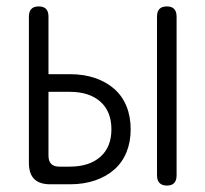

<svg xmlns="http://www.w3.org/2000/svg" viewBox="-20 -574 640 598"><path d="M131 -343H197Q241 -343 276 -331Q311 -319 336 -297Q361 -275 374 -243Q387 -211 387 -171Q387 -132 374 -100Q361 -68 336 -46Q311 -24 276 -12Q241 0 197 0H137Q103 0 86.5 -16.5Q70 -33 70 -67V-522Q70 -538 77.5 -546Q85 -554 101 -554Q116 -554 123.5 -546Q131 -538 131 -523ZM131 -89Q131 -72 139.5 -63.5Q148 -55 165 -55H197Q258 -55 292.5 -85.5Q327 -116 327 -171Q327 -227 292.5 -257.5Q258 -288 197 -288H131ZM530 -28Q530 -12 522.5 -4Q515 4 500 4Q485 4 477 -4Q469 -12 469 -28V-522Q469 -538 476.5 -546Q484 -554 500 -554Q515 -554 522.5 -546Q530 -538 530 -522Z"/></svg>

Font: Maple Mono NL ExtraLight
Style: Regular
Weight: 275
Monospace: yes
Designer: subframe7536
Version: Version 7.000